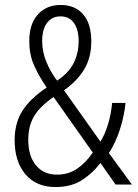

<svg xmlns="http://www.w3.org/2000/svg" viewBox="-20 -744 557 774"><path d="M225 -724Q282 -724 315 -686.5Q348 -649 348 -577Q348 -512 319.5 -464.5Q291 -417 238 -380L385 -173Q403 -202 415.5 -243Q428 -284 432 -329H486Q481 -277 463.5 -222.5Q446 -168 419 -127L512 0H446L385 -87Q352 -44 309 -17Q266 10 204 10Q126 10 82.5 -41.5Q39 -93 39 -179Q39 -248 70.5 -297.5Q102 -347 168 -391Q135 -440 116.5 -482.5Q98 -525 98 -579Q98 -647 132.5 -685.5Q167 -724 225 -724ZM224 -678Q189 -678 169.5 -651.5Q150 -625 150 -579Q150 -536 166.5 -495.5Q183 -455 210 -419Q256 -449 276.5 -489Q297 -529 297 -578Q297 -625 278 -651.5Q259 -678 224 -678ZM196 -353Q142 -316 118 -276.5Q94 -237 94 -180Q94 -115 125 -77.5Q156 -40 209 -40Q256 -40 291 -64Q326 -88 354 -129Z"/></svg>

Font: Noto Sans Khmer UI Condensed Light
Style: Regular
Weight: 300
Width: 3
Designer: Danh Hong and the Monotype Design Team
Foundry: Monotype Imaging Inc.
Version: Version 2.002; ttfautohint (v1.8.4.7-5d5b)